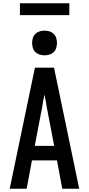

<svg xmlns="http://www.w3.org/2000/svg" viewBox="-20 -1146 540 1166"><path d="M39 0 192 -735H308L461 0H358L326 -172H174L142 0ZM309 -260 265 -490Q262 -511 258 -531.5Q254 -552 250 -572Q246 -552 242 -531.5Q238 -511 235 -490L191 -260ZM251 -810Q235 -810 220.5 -814.5Q206 -819 195 -829.5Q184 -840 179.5 -855Q175 -870 175 -885Q175 -900 179.5 -915Q184 -930 195 -940.5Q206 -951 220.5 -955.5Q235 -960 251 -960Q266 -960 280.5 -955.5Q295 -951 306 -940.5Q317 -930 321.5 -915Q326 -900 326 -885Q326 -870 321.5 -855Q317 -840 306 -829.5Q295 -819 280.5 -814.5Q266 -810 251 -810ZM101 -1054V-1126H401V-1054Z"/></svg>

Font: Iosevka Custom Semibold
Style: Regular
Weight: 600
Designer: Belleve Invis
Foundry: Belleve Invis
Version: Version 27.0.2; ttfautohint (v1.8.4)